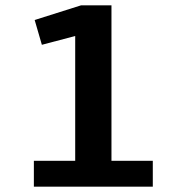

<svg xmlns="http://www.w3.org/2000/svg" viewBox="-20 -700 646 720"><path d="M553 -97V0H107V-97H262V-565L137 -532L110 -625L284 -680H398V-97Z"/></svg>

Font: MartelSansBold
Style: Bold
Weight: 700
Designer: Dan Reynolds and Mathieu Réguer
Foundry: Dan Reynolds and Mathieu Réguer
Version: Version 1.002; ttfautohint (v1.1) -l 5 -r 5 -G 72 -x 0 -D la